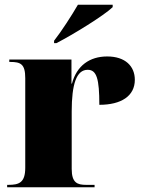

<svg xmlns="http://www.w3.org/2000/svg" viewBox="-20 -786 601 806"><path d="M207 -615V-605H217C287 -641 417 -721 453 -756V-766H307C281 -721 237 -653 207 -615ZM10 0H377V-10H342C305 -10 281 -18 281 -77V-318C281 -433 301 -493 348 -493C386 -493 397 -455 397 -346C489 -346 546 -383 546 -451C546 -508 506 -549 430 -549C356 -549 302 -510 282 -435H280V-536H19V-526H23C67 -526 86 -517 86 -458V-82C86 -19 60 -10 15 -10H10Z"/></svg>

Font: Noto Serif Display Black
Style: Regular
Weight: 900
Designer: Monotype Design Team
Foundry: Monotype Imaging Inc.
Version: Version 2.009